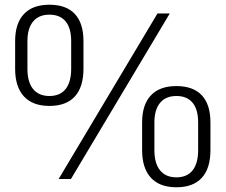

<svg xmlns="http://www.w3.org/2000/svg" viewBox="-20 -757 954 812"><path d="M44 -466V-583Q44 -658 81 -697.5Q118 -737 189 -737Q260 -737 296.5 -698Q333 -659 333 -583V-466Q333 -389 296.5 -349Q260 -309 189 -309Q118 -309 81 -349.5Q44 -390 44 -466ZM281 -466V-583Q281 -638 257.5 -666.5Q234 -695 189 -695Q144 -695 120 -666Q96 -637 96 -583V-466Q96 -410 120 -380.5Q144 -351 189 -351Q234 -351 257.5 -380.5Q281 -410 281 -466ZM646 -700H698L280 0H228ZM581 -122V-239Q581 -314 618 -353.5Q655 -393 726 -393Q797 -393 833.5 -354Q870 -315 870 -239V-122Q870 -45 833.5 -5Q797 35 726 35Q655 35 618 -5.5Q581 -46 581 -122ZM818 -122V-239Q818 -294 794.5 -322.5Q771 -351 726 -351Q681 -351 657 -322Q633 -293 633 -239V-122Q633 -66 657 -36.5Q681 -7 726 -7Q771 -7 794.5 -36.5Q818 -66 818 -122Z"/></svg>

Font: KoHo
Style: Regular
Weight: 400
Version: Version 1.000; ttfautohint (v1.6)